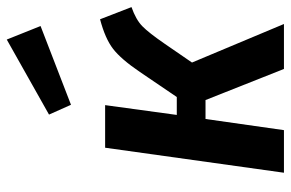

<svg xmlns="http://www.w3.org/2000/svg" viewBox="-166 -694 860 568"><g transform="rotate(-90 264.0 -410.0)"><path d="M527 -451Q490 -438 470.5 -419Q451 -400 418 -352L363 -272L477 0H344L252 -232H196L163 0H37L111 -529H237L208 -317H261L335 -426Q373 -482 403.5 -505.5Q434 -529 491 -544ZM471 -720 238 -630 209 -695 431 -820Z"/></g></svg>

Font: FiraGO Medium
Style: Italic
Weight: 500
Italic angle: -8°
Designer: bBox Type GmbH
Foundry: bBox Type GmbH
Version: Version 1.001